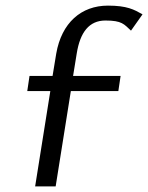

<svg xmlns="http://www.w3.org/2000/svg" viewBox="-20 -663 527 683"><path d="M77 -339H159L105 0H178L232 -339H401L409 -393H240L253 -473C265 -548 297 -590 355 -590C414 -590 421 -577 446 -554L487 -612C457 -629 432 -643 364 -643C269 -643 199 -582 180 -472L167 -393H85Z"/></svg>

Font: Charger Sport
Style: DfNrwObl
Weight: 400
Designer: Jasper
Foundry: Cannot Into Space Fonts
Version: Version 1.1